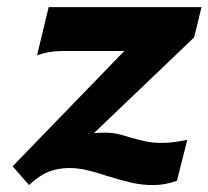

<svg xmlns="http://www.w3.org/2000/svg" viewBox="-20 -517 596 549"><path d="M556.2 -496.6 535.2 -410.2 249 -136.7 278.3 -137.7Q298.8 -137.7 314.9 -134.3Q331.1 -130.9 352.1 -124Q378.9 -116.2 398.2 -112.3Q417.5 -108.4 444.3 -108.4Q473.6 -108.4 515.6 -117.2L485.8 0Q450.7 12.2 419.4 12.2Q386.2 12.2 356.9 5.6Q327.6 -1 285.2 -14.2Q251 -25.4 226.6 -31Q202.1 -36.6 177.7 -36.6Q146.5 -36.6 119.1 -25.9Q91.8 -15.1 63 12.2L16.1 -41.5L335.4 -371.1H157.2Q119.1 -371.1 85.9 -358.9L119.1 -496.6Z"/></svg>

Font: Lesson One Extra
Style: Italic
Weight: 800
Italic angle: -14°
Designer: But Ko, Victor Gaultney, Annie Olsen, Julie Remington, Don Collingsworth, Eric Hays, Becca Hirsbrunner
Version: Version 1.100